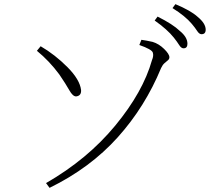

<svg xmlns="http://www.w3.org/2000/svg" viewBox="-20 -851 1040 926"><path d="M818 -670Q787 -709 726 -752L740 -771Q814 -734 847 -702Q884 -672 884 -640Q884 -618 865 -618Q854 -618 844 -634Q834 -650 818 -670ZM905 -736Q873 -774 812 -812L826 -831Q900 -800 933 -770Q972 -738 972 -708Q972 -686 952 -686Q941 -686 931 -701.5Q921 -717 905 -736ZM219 55 202 32Q402 -83 536 -245.5Q670 -408 713 -561Q722 -582 717 -597.5Q712 -613 652 -634L662 -659Q685 -656 716 -649Q746 -640 771.5 -615Q797 -590 797 -575Q797 -566 789.5 -560Q782 -554 773 -546Q764 -538 757 -523Q680 -336 547.5 -188.5Q415 -41 219 55ZM158 -606 176 -628Q246 -587 305.5 -527Q365 -467 371 -417Q373 -389 347 -386Q331 -386 314.5 -415.5Q298 -445 266 -492Q218 -557 158 -606Z"/></svg>

Font: Minh Nguyen ExtraLight
Style: Regular
Weight: 250
Designer: Ryoko NISHIZUKA 西塚涼子 (kana & ideographs); Frank Grießhammer (Latin, Greek & Cyrillic); Wenlong ZHANG 张文龙 (bopomofo); San
Foundry: Adobe
Version: Version 1.100;July 7, 2023;FontCreator 14.0.0.2814 64-bit